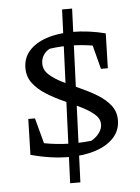

<svg xmlns="http://www.w3.org/2000/svg" viewBox="-59 -785 710 973"><g transform="rotate(-5 296.0 -298.5)"><path d="M310 142H258L294 -739H345ZM263 9Q218 9 169.5 2Q121 -5 70 -19L106 -80Q170 -64 240 -59.5Q310 -55 384 -63Q410 -78 425 -99Q440 -120 440 -142Q440 -171 414 -193.5Q388 -216 347.5 -236Q307 -256 261 -276.5Q215 -297 174.5 -322.5Q134 -348 108.5 -381Q83 -414 83 -459Q83 -510 114.5 -546Q146 -582 203 -601.5Q260 -621 336 -621Q376 -621 418.5 -615.5Q461 -610 504 -599L479 -534Q409 -550 342 -552.5Q275 -555 214 -546Q193 -535 181.5 -516Q170 -497 170 -474Q170 -442 196 -418Q222 -394 262.5 -374Q303 -354 349 -333.5Q395 -313 435.5 -288.5Q476 -264 501.5 -232Q527 -200 527 -156Q527 -105 494 -68Q461 -31 401.5 -11Q342 9 263 9ZM158 -18 70 -19 75 -201H109ZM464 -422 418 -599H504L499 -422Z"/></g></svg>

Font: Piazzolla Thin Medium
Style: Regular
Weight: 500
Version: Version 2.005